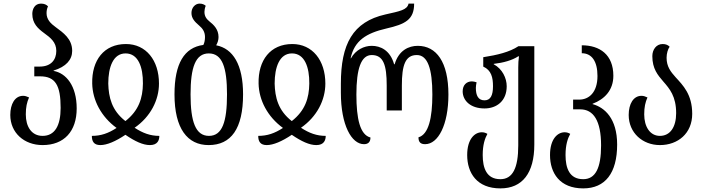

<svg xmlns="http://www.w3.org/2000/svg" viewBox="-20 -792 3898 1064"><path d="M216 12C335 12 405 -64 405 -191C405 -317 346 -387 277 -399V-401C346 -422 380 -461 380 -510C380 -577 330 -611 288 -642C260 -662 238 -685 238 -719C238 -732 240 -744 246 -757C237 -766 226 -772 207 -772C172 -772 159 -741 159 -715C159 -662 190 -634 224 -609C260 -583 292 -558 292 -510C292 -461 263 -423 200 -423H170V-369H202C287 -369 316 -319 316 -194C316 -96 284 -39 216 -39C155 -39 123 -90 123 -158C123 -198 129 -225 141 -252C128 -258 119 -261 108 -261C63 -261 37 -216 37 -155C37 -56 114 12 216 12Z M536 12C572 12 620 -8 675 -45C729 -8 773 12 811 12C854 12 863 -16 863 -39C813 -39 772 -54 726 -84C814 -145 861 -237 861 -329C861 -458 789 -548 678 -548C556 -548 488 -458 491 -329C493 -236 541 -145 626 -83C580 -53 539 -39 489 -39C489 -9 500 12 536 12ZM675 -121C599 -180 582 -253 580 -329C580 -420 607 -496 676 -496C746 -496 773 -420 772 -329C771 -248 749 -179 675 -121Z M1178 -541C1186 -555 1191 -570 1191 -587C1191 -629 1165 -654 1141 -673C1125 -686 1113 -701 1113 -726C1113 -736 1115 -747 1120 -760C1112 -767 1101 -772 1086 -772C1062 -772 1041 -750 1041 -720C1041 -689 1061 -670 1084 -650C1102 -635 1116 -616 1116 -587C1116 -570 1113 -555 1107 -543C1001 -529 947 -440 947 -269C947 -79 1019 12 1136 12C1261 12 1327 -79 1327 -269C1327 -434 1271 -523 1178 -541ZM1138 -39C1064 -39 1036 -117 1036 -269C1036 -418 1063 -496 1137 -496C1212 -496 1238 -418 1238 -269C1238 -117 1212 -39 1138 -39Z M1458 12C1494 12 1542 -8 1597 -45C1651 -8 1695 12 1733 12C1776 12 1785 -16 1785 -39C1735 -39 1694 -54 1648 -84C1736 -145 1783 -237 1783 -329C1783 -458 1711 -548 1600 -548C1478 -548 1410 -458 1413 -329C1415 -236 1463 -145 1548 -83C1502 -53 1461 -39 1411 -39C1411 -9 1422 12 1458 12ZM1597 -121C1521 -180 1504 -253 1502 -329C1502 -420 1529 -496 1598 -496C1668 -496 1695 -420 1694 -329C1693 -248 1671 -179 1597 -121Z M1997 7C2017 7 2033 -2 2033 -30C1975 -45 1955 -134 1955 -268C1955 -411 1981 -487 2040 -487C2105 -487 2123 -431 2123 -318V-180H2207V-318C2207 -431 2226 -487 2290 -487C2350 -487 2376 -411 2376 -268C2376 -138 2355 -47 2299 -31C2299 -4 2311 7 2336 7C2408 7 2465 -100 2465 -268C2465 -449 2398 -538 2295 -538C2246 -538 2190 -514 2167 -436H2164C2142 -514 2088 -538 2040 -538C1998 -538 1951 -516 1925 -469H1923C1944 -567 2009 -608 2121 -634C2226 -658 2275 -683 2275 -772H2244C2237 -737 2196 -730 2116 -712C1934 -671 1869 -547 1869 -328V-278C1869 -99 1928 7 1997 7Z M2753 252C2875 252 2941 167 2941 9V-536H2853C2803 -503 2735 -487 2658 -475V-423C2703 -403 2712 -362 2712 -314C2712 -263 2698 -236 2665 -236C2630 -236 2617 -263 2617 -305C2617 -314 2619 -326 2621 -336C2612 -339 2602 -341 2595 -341C2565 -341 2544 -320 2544 -286C2544 -234 2588 -191 2665 -191C2732 -191 2788 -232 2788 -314C2788 -359 2764 -410 2716 -436V-438C2769 -444 2819 -458 2852 -480H2856C2853 -460 2852 -439 2852 -418V14C2852 139 2821 201 2753 201C2676 201 2655 139 2655 67C2655 11 2667 -25 2681 -50C2672 -56 2661 -59 2650 -59C2611 -59 2569 -22 2569 67C2569 167 2623 252 2753 252Z M3212 252C3334 252 3400 167 3400 9C3400 -136 3330 -197 3264 -215V-217C3330 -242 3379 -292 3379 -372C3379 -489 3304 -541 3204 -541V-497C3259 -497 3291 -453 3291 -371C3291 -279 3243 -240 3190 -240H3156V-186H3196C3268 -186 3311 -124 3311 14C3311 139 3280 201 3212 201C3135 201 3114 139 3114 67C3114 11 3126 -25 3140 -50C3131 -56 3120 -59 3109 -59C3070 -59 3028 -22 3028 67C3028 167 3082 252 3212 252Z M3637 12C3737 12 3816 -53 3816 -161C3816 -269 3765 -319 3724 -364C3697 -394 3674 -423 3674 -472C3674 -495 3681 -520 3691 -533C3682 -542 3671 -548 3652 -548C3617 -548 3595 -517 3595 -481C3595 -411 3625 -376 3656 -340C3691 -300 3727 -258 3727 -165C3727 -88 3694 -39 3637 -39C3582 -39 3550 -90 3550 -158C3550 -198 3556 -225 3568 -252C3555 -258 3546 -261 3535 -261C3490 -261 3464 -216 3464 -155C3464 -56 3541 12 3637 12Z"/></svg>

Font: Noto Serif Georgian ExtraCondensed
Style: Regular
Weight: 400
Width: 2
Designer: Monotype Design Team, Akaki Razmadze
Foundry: Google LLC
Version: Version 2.003